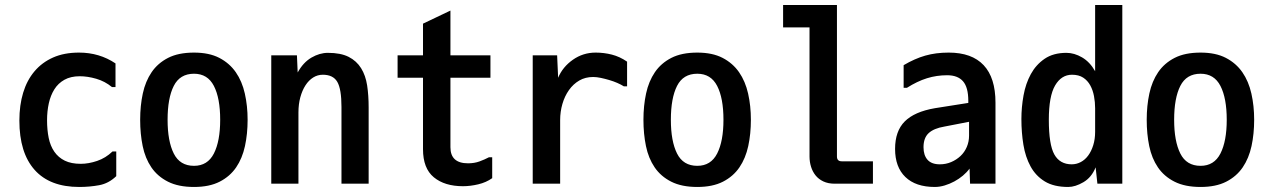

<svg xmlns="http://www.w3.org/2000/svg" viewBox="-20 -746 5040 763"><path d="M442 -144V-46Q412 -17 374 -10Q336 -3 295 -3Q178 -3 117.5 -71Q57 -139 57 -267Q57 -328 72 -377.5Q87 -427 117 -462.5Q147 -498 191 -517.5Q235 -537 294 -537Q375 -537 439 -494V-400H425Q397 -423 362.5 -433Q328 -443 297 -443Q261 -443 236 -429Q211 -415 196 -391Q181 -367 174 -335.5Q167 -304 167 -268Q167 -230 173.5 -198Q180 -166 196 -143Q212 -120 237.5 -107.5Q263 -95 301 -95Q332 -95 366 -106.5Q400 -118 427 -144Z M751 -3Q689 -3 647.5 -24Q606 -45 581.5 -81Q557 -117 547 -165.5Q537 -214 537 -270Q537 -326 547.5 -374.5Q558 -423 582.5 -459Q607 -495 648 -516Q689 -537 751 -537Q811 -537 851.5 -516Q892 -495 917 -459Q942 -423 953 -374Q964 -325 964 -270Q964 -214 953.5 -165.5Q943 -117 918.5 -81Q894 -45 853 -24Q812 -3 751 -3ZM751 -87Q805 -87 830 -136Q855 -185 855 -270Q855 -356 830 -404.5Q805 -453 751 -453Q695 -453 670.5 -404.5Q646 -356 646 -270Q646 -185 670.5 -136Q695 -87 751 -87Z M1445 -16H1337V-321Q1337 -392 1320.5 -420.5Q1304 -449 1263 -449Q1242 -449 1224.5 -438Q1207 -427 1194 -407Q1181 -387 1173.5 -359.5Q1166 -332 1166 -299V-16H1058V-526H1160L1163 -458Q1185 -498 1217.5 -517Q1250 -536 1283 -536Q1334 -536 1365.5 -520Q1397 -504 1415 -475Q1433 -446 1439 -406.5Q1445 -367 1445 -319Z M1936 -121V-38Q1912 -21 1880.5 -13.5Q1849 -6 1820 -6Q1747 -6 1704 -41.5Q1661 -77 1661 -153V-437H1560V-526H1661V-652L1770 -704V-526H1929V-437H1770V-161Q1770 -97 1840 -97Q1865 -97 1885.5 -104.5Q1906 -112 1923 -121Z M2194 -526 2198 -437Q2216 -480 2256.5 -508.5Q2297 -537 2347 -537Q2380 -537 2411.5 -529Q2443 -521 2472 -501V-403H2459Q2448 -410 2433 -416.5Q2418 -423 2401 -428Q2384 -433 2367.5 -436.5Q2351 -440 2337 -440Q2306 -440 2282 -426Q2258 -412 2241 -388Q2224 -364 2215 -333Q2206 -302 2206 -269V-16H2097V-526Z M2751 -3Q2689 -3 2647.5 -24Q2606 -45 2581.5 -81Q2557 -117 2547 -165.5Q2537 -214 2537 -270Q2537 -326 2547.5 -374.5Q2558 -423 2582.5 -459Q2607 -495 2648 -516Q2689 -537 2751 -537Q2811 -537 2851.5 -516Q2892 -495 2917 -459Q2942 -423 2953 -374Q2964 -325 2964 -270Q2964 -214 2953.5 -165.5Q2943 -117 2918.5 -81Q2894 -45 2853 -24Q2812 -3 2751 -3ZM2751 -87Q2805 -87 2830 -136Q2855 -185 2855 -270Q2855 -356 2830 -404.5Q2805 -453 2751 -453Q2695 -453 2670.5 -404.5Q2646 -356 2646 -270Q2646 -185 2670.5 -136Q2695 -87 2751 -87Z M3306 -726V-124Q3306 -105 3325 -105H3449V-16H3297Q3271 -16 3252 -25Q3233 -34 3221 -49Q3209 -64 3203 -83.5Q3197 -103 3197 -124V-637H3092V-726Z M3831 -262 3733 -243Q3691 -236 3670.5 -217Q3650 -198 3650 -161Q3650 -129 3666 -111Q3682 -93 3715 -93Q3739 -93 3760 -102Q3781 -111 3797 -126Q3813 -141 3822 -162Q3831 -183 3831 -207ZM3571 -397V-487Q3615 -513 3657 -525Q3699 -537 3750 -537Q3842 -537 3889 -487Q3936 -437 3936 -338V-16H3835L3833 -76Q3822 -61 3806.5 -48Q3791 -35 3772.5 -25Q3754 -15 3734 -9Q3714 -3 3695 -3Q3619 -3 3578 -42.5Q3537 -82 3537 -154Q3537 -225 3575.5 -263.5Q3614 -302 3695 -316L3828 -337V-345Q3828 -399 3807 -423Q3786 -447 3744 -447Q3702 -447 3663.5 -435Q3625 -423 3584 -397Z M4332 -316Q4332 -340 4327.5 -364Q4323 -388 4312.5 -407Q4302 -426 4284.5 -437.5Q4267 -449 4240 -449Q4198 -449 4173 -406.5Q4148 -364 4148 -270Q4148 -171 4170 -132Q4192 -93 4239 -93Q4258 -93 4275 -102Q4292 -111 4304.5 -128Q4317 -145 4324.5 -169Q4332 -193 4332 -222ZM4218 -536Q4249 -536 4280 -518Q4311 -500 4332 -463V-726H4440V-16H4341L4334 -81Q4318 -41 4285.5 -22Q4253 -3 4225 -3Q4168 -3 4132 -25Q4096 -47 4075.5 -84.5Q4055 -122 4047 -170.5Q4039 -219 4039 -273Q4039 -320 4047.5 -367Q4056 -414 4076.5 -451.5Q4097 -489 4131.5 -512.5Q4166 -536 4218 -536Z M4751 -3Q4689 -3 4647.5 -24Q4606 -45 4581.5 -81Q4557 -117 4547 -165.5Q4537 -214 4537 -270Q4537 -326 4547.5 -374.5Q4558 -423 4582.5 -459Q4607 -495 4648 -516Q4689 -537 4751 -537Q4811 -537 4851.5 -516Q4892 -495 4917 -459Q4942 -423 4953 -374Q4964 -325 4964 -270Q4964 -214 4953.5 -165.5Q4943 -117 4918.5 -81Q4894 -45 4853 -24Q4812 -3 4751 -3ZM4751 -87Q4805 -87 4830 -136Q4855 -185 4855 -270Q4855 -356 4830 -404.5Q4805 -453 4751 -453Q4695 -453 4670.5 -404.5Q4646 -356 4646 -270Q4646 -185 4670.5 -136Q4695 -87 4751 -87Z"/></svg>

Font: D2Coding ligature
Style: Bold
Weight: 700
Monospace: yes
Designer: Yong-Rak Park; Jeong-Hwan Yoon; Sang-Min Lee;
Foundry: NHN Corporation
Version: Version 1.3.2; Build 20180524